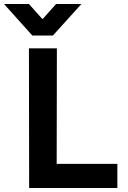

<svg xmlns="http://www.w3.org/2000/svg" viewBox="-88 -942 641 962"><path d="M-68 -922 74 -764H177L320 -922H193L127 -848H123L57 -922ZM196 -121 197 -700H57L58 0H500V-121Z"/></svg>

Font: Be Vietnam
Style: Bold
Weight: 700
Designer: Gabriel Lam
Foundry: TypeRant
Version: Version 4.000